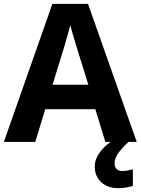

<svg xmlns="http://www.w3.org/2000/svg" viewBox="-20 -737 730 997"><path d="M527 0 475 -170H215L163 0H0L252 -717H437L690 0ZM387 -463Q382 -480 374 -506Q366 -532 358 -559Q350 -586 345 -606Q340 -586 331.5 -556.5Q323 -527 315.5 -500.5Q308 -474 304 -463L253 -297H439ZM575 111Q575 131 586 141Q597 151 614 151Q630 151 645 148Q660 145 670 142V229Q654 233 636 236.5Q618 240 594 240Q538 240 505 208.5Q472 177 472 128Q472 99 487 72Q502 45 526.5 22.5Q551 0 582 -17L647 0Q613 32 594 58.5Q575 85 575 111Z"/></svg>

Font: Noto Sans Cham
Style: Bold
Weight: 700
Version: Version 2.002